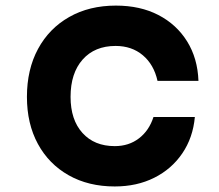

<svg xmlns="http://www.w3.org/2000/svg" viewBox="-20 -654 790 693"><path d="M394.2 19Q299.2 19 227.7 -21.5Q156.1 -62 116.7 -134.7Q77.2 -207.4 77.2 -304.4Q77.2 -403.4 117.3 -477.5Q157.4 -551.6 229.9 -592.7Q302.3 -633.8 398.3 -633.8Q486.1 -633.8 551.7 -599.8Q617.4 -565.7 655.3 -504.7Q693.3 -443.7 696.3 -362.1H548.5Q535.5 -420.9 495.5 -454.6Q455.6 -488.2 397.2 -488.2Q321.9 -488.2 278.3 -439.1Q234.7 -389.9 234.7 -304.5Q234.7 -221.5 277.7 -174.1Q320.6 -126.6 394.2 -126.6Q445.1 -126.6 481.6 -154.7Q518.2 -182.7 534 -231.8H683.3Q676.5 -156.9 637.8 -100.2Q599.1 -43.5 536.5 -12.3Q473.9 19 394.2 19Z"/></svg>

Font: Martian Mono SemiExpanded
Style: Regular
Weight: 400
Width: 6
Monospace: yes
Designer: Roman Shamin
Foundry: Evil Martians
Version: Version 1.000